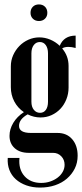

<svg xmlns="http://www.w3.org/2000/svg" viewBox="-20 -673 371 868"><path d="M161 175Q127 175 99 165Q71 155 51.5 137.5Q32 120 22.5 95.5Q13 71 15 41H68Q63 92 90.5 123Q118 154 166 154Q188 154 207 147.5Q226 141 240.5 130Q255 119 263.5 104Q272 89 272 72Q272 49 257 33.5Q242 18 220 18H110Q70 18 46.5 -3Q23 -24 23 -59Q23 -89 40 -117.5Q57 -146 88 -166Q60 -185 44.5 -214.5Q29 -244 29 -279V-373Q29 -400 39.5 -423.5Q50 -447 67.5 -465Q85 -483 108.5 -493.5Q132 -504 158 -504Q183 -504 207 -494Q231 -484 250 -466Q269 -512 322 -512V-456Q304 -461 289 -461Q271 -461 261 -454Q290 -420 290 -375V-277Q290 -249 280 -224Q270 -199 253 -181Q236 -163 213 -152.5Q190 -142 163 -142Q133 -142 105 -156Q66 -134 66 -104Q66 -72 120 -72H240Q282 -72 306.5 -43.5Q331 -15 331 31Q331 63 318 89Q305 115 282.5 134.5Q260 154 229 164.5Q198 175 161 175ZM122 -213Q122 -190 133 -176.5Q144 -163 161 -163Q178 -163 187.5 -176.5Q197 -190 197 -213V-432Q197 -455 187 -469Q177 -483 160 -483Q143 -483 132.5 -469Q122 -455 122 -432ZM118 -615Q118 -632 128.5 -642.5Q139 -653 156 -653Q173 -653 183.5 -642.5Q194 -632 194 -615Q194 -599 183.5 -588.5Q173 -578 156 -578Q139 -578 128.5 -588.5Q118 -599 118 -615Z"/></svg>

Font: Moniqa Narrow Heading
Style: Bold
Weight: 700
Width: 4
Designer: Rajesh Rajput
Foundry: Rajesh Rajput
Version: Version 1.000